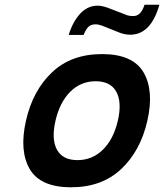

<svg xmlns="http://www.w3.org/2000/svg" viewBox="-20 -769 695 813"><path d="M277.5 -380.5Q233 -336 215 -258Q197 -180 221 -135.5Q245 -91 308 -91Q371 -91 416 -135.5Q461 -180 479 -258Q497 -336 472.5 -380.5Q448 -425 385 -425Q322 -425 277.5 -380.5ZM106 -53Q61 -130 90 -258Q119 -386 200.5 -463Q282 -540 412 -540Q542 -540 587.5 -463Q633 -386 604 -258Q575 -130 493 -53Q411 24 281 24Q151 24 106 -53ZM271 -621Q287 -675 318.5 -710Q350 -745 394 -745Q415 -745 447 -732L512 -707Q524 -701 545 -701Q577 -701 592 -749H655Q619 -622 531 -622Q506 -622 478 -634L413 -660Q397 -666 385 -666Q365 -666 354 -655Q343 -644 334 -621Z"/></svg>

Font: Miedinger
Style: Bold-Italic
Weight: 700
Italic angle: -13°
Version: Version 001.000